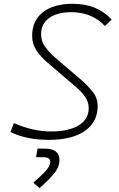

<svg xmlns="http://www.w3.org/2000/svg" viewBox="-20 -723 626 1006"><path d="M237.3 9.8Q118.2 9.8 34.7 -31.2L52.7 -78.1Q152.3 -34.2 246.6 -34.2Q339.8 -34.2 392.3 -66.2Q444.8 -98.1 444.8 -155.8Q444.8 -189.9 425.5 -216.6Q406.2 -243.2 378.9 -266.6L225.6 -397.5Q192.9 -425.8 170.7 -459.5Q148.4 -493.2 148.4 -535.6Q148.4 -614.7 204.6 -658.9Q260.7 -703.1 360.8 -703.1Q489.7 -703.1 564.9 -620.6L530.3 -586.4Q492.2 -626 447.8 -642.6Q403.3 -659.2 355 -659.2Q279.8 -659.2 237.5 -628.7Q195.3 -598.1 195.3 -543.9Q195.3 -506.8 216.6 -477.5Q237.8 -448.2 268.1 -421.9L401.9 -307.6Q438.5 -275.9 465.1 -242.9Q491.7 -210 491.7 -167Q491.7 -83.5 424.3 -36.9Q356.9 9.8 237.3 9.8ZM187 262.7 154.3 233.9Q186 207.5 214.6 178Q243.2 148.4 243.2 124.5Q243.2 100.6 205.6 100.6H168.9L176.8 55.7H213.4Q291.5 55.7 291.5 114.7Q291.5 153.8 260.5 189.9Q229.5 226.1 187 262.7Z"/></svg>

Font: Cascadia Code ExtraLight
Style: Italic
Weight: 200
Italic angle: -10°
Monospace: yes
Designer: Aaron Bell
Foundry: Saja Typeworks
Version: Version 2404.023; ttfautohint (v1.8.4)